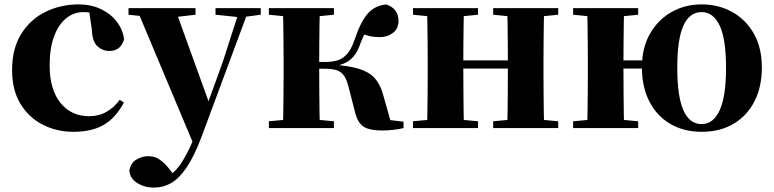

<svg xmlns="http://www.w3.org/2000/svg" viewBox="-20 -583 3523 874"><path d="M314 17Q238 17 174.5 -15.5Q111 -48 73 -110.5Q35 -173 35 -264Q35 -362 76.5 -428.5Q118 -495 187 -529Q256 -563 339 -563Q394 -563 438.5 -542Q483 -521 511 -485Q539 -449 545 -404Q529 -351 478 -351Q447 -351 423.5 -372.5Q400 -394 398 -449L384 -545L461 -499Q433 -514 409.5 -521Q386 -528 360 -528Q316 -528 281 -499.5Q246 -471 226 -417Q206 -363 206 -286Q206 -176 255 -115Q304 -54 386 -54Q430 -54 465 -74Q500 -94 525 -129L544 -116Q507 -47 453 -15Q399 17 314 17Z M680 271Q638 271 604.5 250Q571 229 569 193Q575 159 600.5 143.5Q626 128 655 128Q685 128 707.5 144Q730 160 749 184L780 224L743 250L724 233Q771 209 802 164Q833 119 865 41L896 -31L907 -61L993 -298L1073 -546H1115L897 41Q864 128 830 178.5Q796 229 759.5 250Q723 271 680 271ZM865 83 601 -546H776L931 -117L937 -107ZM565 -516V-546H870V-516L776 -505H667ZM961 -516V-546H1167V-516L1085 -505H1066Z M1204 0V-31L1314 -41H1391L1500 -31V0ZM1204 -516V-546H1500V-516L1391 -505H1314ZM1267 0Q1269 -26 1269.5 -68.5Q1270 -111 1270.5 -157Q1271 -203 1271 -238V-308Q1271 -343 1270.5 -389Q1270 -435 1269.5 -478Q1269 -521 1267 -546H1436Q1435 -521 1434.5 -477.5Q1434 -434 1433.5 -385.5Q1433 -337 1433 -296V-275Q1433 -222 1433.5 -168Q1434 -114 1434.5 -70Q1435 -26 1436 0ZM1596 -73 1567 -186Q1559 -219 1546.5 -237.5Q1534 -256 1513.5 -263Q1493 -270 1458 -270H1352V-301H1459Q1486 -301 1510.5 -306.5Q1535 -312 1556.5 -333.5Q1578 -355 1594 -402Q1621 -483 1653 -520Q1685 -557 1737 -563Q1794 -545 1794 -487Q1794 -453 1769 -433.5Q1744 -414 1709 -414Q1684 -414 1665.5 -418Q1647 -422 1625 -431L1678 -480Q1656 -454 1644.5 -436Q1633 -418 1622 -389Q1608 -347 1588.5 -325Q1569 -303 1544.5 -293.5Q1520 -284 1490 -279L1493 -289Q1567 -284 1613 -270Q1659 -256 1684.5 -228.5Q1710 -201 1723 -155L1764 -11L1650 -49L1817 -29V0Q1797 5 1770.5 8Q1744 11 1720 11Q1660 11 1633.5 -7.5Q1607 -26 1596 -73Z M1923 0Q1925 -26 1925.5 -68.5Q1926 -111 1926.5 -157Q1927 -203 1927 -238V-308Q1927 -343 1926.5 -389Q1926 -435 1925.5 -478Q1925 -521 1923 -546H2092Q2091 -521 2090.5 -477.5Q2090 -434 2089.5 -386Q2089 -338 2089 -298V-276Q2089 -222 2089.5 -168Q2090 -114 2090.5 -70Q2091 -26 2092 0ZM2288 0Q2290 -26 2290.5 -70Q2291 -114 2291.5 -168Q2292 -222 2292 -276V-298Q2292 -338 2291.5 -386Q2291 -434 2290.5 -477.5Q2290 -521 2288 -546H2457Q2456 -521 2455.5 -478Q2455 -435 2454.5 -389Q2454 -343 2454 -308V-238Q2454 -203 2454.5 -157Q2455 -111 2455.5 -68.5Q2456 -26 2457 0ZM1860 0V-31L1970 -41H2047L2156 -31V0ZM1860 -516V-546H2156V-516L2047 -505H1970ZM2225 0V-31L2334 -41H2412L2521 -31V0ZM2225 -516V-546H2521V-516L2412 -505H2334ZM2008 -271V-308H2372V-271Z M2589 0V-31L2699 -41H2776L2885 -31V0ZM2589 -516V-546H2885V-516L2776 -505H2699ZM2652 0Q2654 -26 2654.5 -68.5Q2655 -111 2655.5 -157Q2656 -203 2656 -238V-308Q2656 -343 2655.5 -389Q2655 -435 2654.5 -478Q2654 -521 2652 -546H2821Q2820 -521 2819.5 -477.5Q2819 -434 2818.5 -386.5Q2818 -339 2818 -300V-276Q2818 -222 2818.5 -168Q2819 -114 2819.5 -70Q2820 -26 2821 0ZM2736 -271V-308H2989V-271ZM3174 17Q3092 17 3030.5 -19.5Q2969 -56 2935.5 -122Q2902 -188 2902 -276Q2902 -365 2938.5 -429Q2975 -493 3036.5 -528Q3098 -563 3174 -563Q3251 -563 3313 -528.5Q3375 -494 3411.5 -430Q3448 -366 3448 -276Q3448 -187 3414 -121Q3380 -55 3318.5 -19Q3257 17 3174 17ZM3174 -18Q3227 -18 3256 -81Q3285 -144 3285 -274Q3285 -405 3256 -466.5Q3227 -528 3174 -528Q3119 -528 3091 -466.5Q3063 -405 3063 -274Q3063 -144 3091 -81Q3119 -18 3174 -18Z"/></svg>

Font: Noto Serif JP Black
Style: Regular
Weight: 900
Designer: Ryoko NISHIZUKA 西塚涼子 (kana & ideographs); Frank Grießhammer (Latin, Greek & Cyrillic); Wenlong ZHANG 张文龙 (bopomofo); San
Foundry: Adobe
Version: Version 2.003-H1;hotconv 1.1.1;makeotfexe 2.6.0